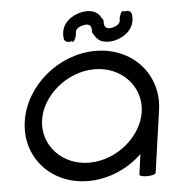

<svg xmlns="http://www.w3.org/2000/svg" viewBox="-54 -819 818 871"><g transform="rotate(-5 355.0 -383.5)"><path d="M620.6 -10.5 660.8 -292.6C683.5 -454.1 564.7 -585.2 396.1 -585.2C227.6 -585.2 71.9 -454.1 49.2 -292.6C26.5 -131.1 145.3 0 313.9 0C406.1 0 494.4 -39.2 559.3 -101.2C555 -70.6 550.7 -40.1 546.4 -9.5C544.3 5.5 618.5 4.5 620.6 -10.5ZM128 -292.6C143.6 -404.1 259.4 -502.7 384.5 -502.7C509.7 -502.7 597.7 -404.1 582 -292.6C566.4 -181.1 450.6 -82.5 325.5 -82.5C200.3 -82.5 112.3 -181.1 128 -292.6ZM438 -731C417 -775.6 367.1 -770.5 341 -763.7C308.7 -755.4 249 -724.2 258 -653.8C260 -638.2 276.5 -634 289.6 -637.4C291.4 -637.9 293.4 -638.7 293.4 -638.7C303.2 -622.9 316 -664.2 315.4 -668.7C313.9 -680.3 317.8 -697.3 348.5 -705.2C377.9 -712.8 386.7 -701.3 388.4 -687.5C390.3 -672.9 385.6 -669 396.3 -658.9C417.3 -614.2 467.1 -619.4 493.2 -626.1C525.6 -634.5 585.2 -665.6 576.2 -736C574.2 -751.7 557.7 -755.8 544.6 -752.5C542.8 -752 540.8 -751.1 540.8 -751.1C531.1 -767 518.3 -725.7 518.8 -721.2C520.3 -709.5 516.5 -692.6 485.8 -684.6C456.4 -677 447.6 -688.6 445.8 -702.4C444 -717 448.6 -720.8 438 -731Z"/></g></svg>

Font: Hi.
Style: Regular
Weight: 400
Designer: Mew Too, Robert Jablonski
Foundry: Cannot Into Space Fonts
Version: Version 1.996